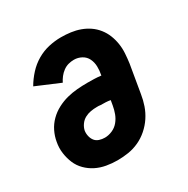

<svg xmlns="http://www.w3.org/2000/svg" viewBox="-130 -654 761 777"><g transform="rotate(-30 250.0 -265.0)"><path d="M204 8Q178 8 152.5 3.5Q127 -1 105 -12Q83 -23 65.5 -40.5Q48 -58 38.5 -80.5Q29 -103 25.5 -128.5Q22 -154 27 -180Q31 -204 42 -226.5Q53 -249 71 -267Q89 -285 112 -297Q135 -309 158.5 -315Q182 -321 206 -323Q230 -325 254 -325Q270 -325 286 -324.5Q302 -324 318 -322V-324Q322 -343 321.5 -362.5Q321 -382 313 -398.5Q305 -415 288.5 -424Q272 -433 253 -433Q240 -433 227 -429.5Q214 -426 202.5 -417.5Q191 -409 182.5 -398Q174 -387 168 -375L57 -422Q72 -448 93 -471Q114 -494 140.5 -509.5Q167 -525 196 -531.5Q225 -538 253 -538Q276 -538 298.5 -535Q321 -532 341.5 -524.5Q362 -517 379.5 -505Q397 -493 410.5 -476Q424 -459 432 -439Q440 -419 443.5 -397Q447 -375 445.5 -352Q444 -329 441 -307L419 -177Q415 -151 406.5 -126.5Q398 -102 383.5 -80Q369 -58 348.5 -40Q328 -22 304 -11Q280 0 254.5 4Q229 8 204 8ZM205 -97Q222 -97 239.5 -104.5Q257 -112 269 -126.5Q281 -141 287.5 -158.5Q294 -176 297 -194L301 -217Q290 -219 279 -219.5Q268 -220 256 -220Q256 -220 256 -220Q256 -220 256 -220Q251 -221 246.5 -221Q242 -221 238 -221Q224 -221 209.5 -218.5Q195 -216 182 -209Q169 -202 160 -189.5Q151 -177 148 -163Q146 -150 149 -137Q152 -124 159.5 -114.5Q167 -105 179.5 -101Q192 -97 205 -97Z"/></g></svg>

Font: Iosevka Slab Extrabold
Style: Italic
Weight: 800
Italic angle: -9°
Monospace: yes
Designer: Belleve Invis
Foundry: Belleve Invis
Version: Version 11.1.0; ttfautohint (v1.8.3)